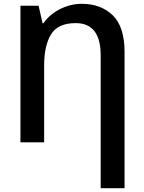

<svg xmlns="http://www.w3.org/2000/svg" viewBox="-20 -745 753 1005"><path d="M408 -725Q349 -725 294.5 -697.5Q240 -670 207 -623H203L182 -715H87V0H211V-402Q211 -506 247 -565Q283 -624 376 -624Q507 -624 507 -456V240H632V-473Q632 -605 570 -665Q508 -725 408 -725Z"/></svg>

Font: Noto Sans Display Medium
Style: Regular
Weight: 500
Designer: Monotype Design Team
Foundry: Monotype Imaging Inc.
Version: Version 1.900